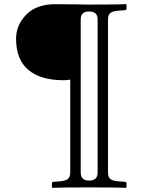

<svg xmlns="http://www.w3.org/2000/svg" viewBox="-20 -667 680 921"><path d="M367.2 -574.2V161.1Q367.2 199.2 407.2 199.2Q448.2 199.2 448.2 161.1V-574.2Q448.2 -612.3 407.2 -611.8Q367.2 -612.3 367.2 -574.2ZM408.2 -645Q538.1 -645 585 -647L586.9 -645V-626Q586.9 -619.1 579.1 -618.2L553.2 -616.2Q522.5 -614.3 510.3 -605.2Q498 -596.2 498 -574.2V161.1Q498 183.1 510 192.1Q522 201.2 553.2 203.1L579.1 205.1Q586.9 206.1 586.9 212.9V231.9L585 233.9Q537.1 231.9 408.2 231.9Q280.3 231.9 231 233.9L229 231.9V212.9Q229 206.1 235.8 205.1L263.2 203.1Q293.9 201.2 305.4 191.7Q316.9 182.1 316.9 161.1V-285.2Q303.7 -282.2 285.2 -282.2Q174.3 -282.2 115.7 -332Q57.1 -381.8 57.1 -481Q57.1 -546.9 106 -596.9Q154.8 -647 247.1 -647Q290 -647 345.2 -646Q400.4 -645 408.2 -645Z"/></svg>

Font: Linux Libertine Mono
Style: Mono
Weight: 400
Designer: Philipp H. Poll
Foundry: Philipp H. Poll
Version: Version 5.1.7 ; ttfautohint (v0.9)